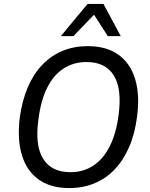

<svg xmlns="http://www.w3.org/2000/svg" viewBox="-20 -949 765 978"><path d="M332 9Q238 9 177 -34.5Q116 -78 91.5 -159Q67 -240 81 -352Q93 -438 122 -505.5Q151 -573 196 -619.5Q241 -666 299 -690Q357 -714 427 -714Q522 -714 583 -670.5Q644 -627 668.5 -546Q693 -465 678 -354Q667 -267 637.5 -199.5Q608 -132 563.5 -85.5Q519 -39 460.5 -15Q402 9 332 9ZM338 -72Q406 -72 456.5 -106Q507 -140 539.5 -205Q572 -270 584 -363Q602 -497 559.5 -565Q517 -633 421 -633Q354 -633 303 -599.5Q252 -566 220 -501.5Q188 -437 176 -343Q157 -209 199.5 -140.5Q242 -72 338 -72ZM290 -765 426 -929H507L595 -765H529L459 -874L354 -765Z"/></svg>

Font: Nunito Sans 10pt SemiCondensed Medium
Style: Italic
Weight: 500
Width: 4
Italic angle: -9°
Designer: Vernon Adams
Foundry: Vernon Adams
Version: Version 3.101;gftools[0.9.27]